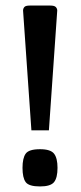

<svg xmlns="http://www.w3.org/2000/svg" viewBox="-20 -665 290 691"><path d="M93 -196 63 -627Q63 -634 67.5 -639.5Q72 -645 87 -645H161Q176 -645 181 -639.5Q186 -634 186 -627L156 -196ZM61 -61Q61 -96 72.5 -112Q84 -128 124 -128Q162 -128 174.5 -112Q187 -96 187 -61Q187 -25 174.5 -9.5Q162 6 124 6Q84 6 72.5 -9.5Q61 -25 61 -61Z"/></svg>

Font: Changa ExtraLight
Style: Regular
Weight: 400
Version: Version 3.002; ttfautohint (v1.8.2)